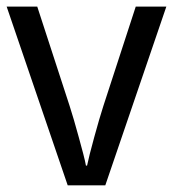

<svg xmlns="http://www.w3.org/2000/svg" viewBox="-20 -556 519 576"><path d="M183.1 0 0 -536.1H91.8L189 -237.8Q194.3 -221.7 201.7 -196.3Q209 -170.9 216.3 -144.5Q223.6 -118.2 229.7 -94.7Q235.8 -71.3 237.8 -59.1H241.2Q243.7 -71.3 249.5 -94.7Q255.4 -118.2 262.7 -144.5Q270 -170.9 277.3 -196.3Q284.7 -221.7 290 -237.8L387.2 -536.1H479L295.9 0Z"/></svg>

Font: Droid Sans
Style: Regular
Weight: 400
Version: Version 1.00 build 113